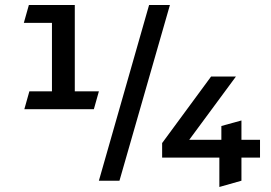

<svg xmlns="http://www.w3.org/2000/svg" viewBox="-20 -720 1079 765"><path d="M354 -285 374 -356H278V-700H95L75 -629H187V-356H97L77 -285ZM456 0 657 -700H574L374 0ZM1016 -92V-163H942V-240L862 -218V-163H734L920 -415H821L626 -150V-92H854V25L942 0V-92Z"/></svg>

Font: Talent
Style: Bold
Weight: 600
Designer: Mike Powis
Version: Version 1.001;hotconv 1.0.109;makeotfexe 2.5.65596